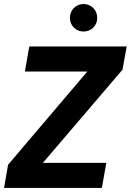

<svg xmlns="http://www.w3.org/2000/svg" viewBox="-44 -930 647 950"><path d="M-24 0 -4 -115 388 -576H79L101 -700H583L562 -585L168 -124H482L460 0ZM369 -774Q341 -774 321.5 -793.5Q302 -813 302 -841Q302 -871 321.5 -890.5Q341 -910 369 -910Q398 -910 417.5 -890.5Q437 -871 437 -841Q437 -813 417.5 -793.5Q398 -774 369 -774Z"/></svg>

Font: DM Sans 36pt Black
Style: Italic
Weight: 900
Italic angle: -10°
Designer: Colophon Foundry, Jonny Pinhorn
Foundry: Colophon Foundry
Version: Version 4.004;gftools[0.9.30]